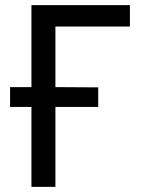

<svg xmlns="http://www.w3.org/2000/svg" viewBox="-20 -725 557 745"><path d="M102 0V-310H19V-387H102V-705H484V-622H195V-387L361 -386V-310H195V0Z"/></svg>

Font: Nunito Sans 7pt Condensed Medium
Style: Regular
Weight: 500
Width: 3
Designer: Vernon Adams
Foundry: Vernon Adams
Version: Version 3.101;gftools[0.9.27]